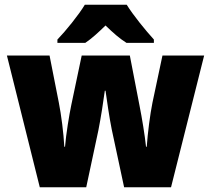

<svg xmlns="http://www.w3.org/2000/svg" viewBox="-20 -786 886 806"><path d="M512 -766H336C311 -724 255 -655 221 -620V-606H338C366 -625 391 -648 423 -679C455 -648 481 -625 511 -606H626V-620C589 -661 540 -721 512 -766ZM449 -243 501 0H698L837 -553H662L620 -355C610 -306 600 -227 596 -170H593C588 -218 576 -291 566 -341L525 -553H323L279 -344C271 -306 257 -222 253 -170H250C247 -227 237 -305 227 -355L188 -553H9L147 0H342L393 -239C403 -289 415 -366 420 -405H423C428 -369 439 -292 449 -243Z"/></svg>

Font: Noto Sans Arabic SemCond Blk
Style: Regular
Weight: 900
Width: 4
Designer: Monotype Design Team, Nadine Chahine, Nizar Qandah and Khaled Hosny
Foundry: Monotype Imaging Inc.
Version: Version 2.012